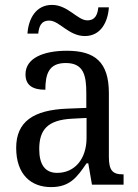

<svg xmlns="http://www.w3.org/2000/svg" viewBox="-20 -753 563 783"><path d="M326 -606C391 -606 420 -663 424 -723H381C378 -696 370 -670 336 -670C296 -670 257 -733 192 -733C126 -733 96 -676 92 -616H136C139 -643 146 -669 181 -669C222 -669 260 -606 326 -606ZM188 10C265 10 294 -30 333 -87H340L355 0H484V-42H481C439 -42 424 -58 424 -114V-373C424 -500 367 -546 253 -546C157 -546 84 -516 84 -450C84 -406 112 -387 165 -387C165 -451 179 -496 248 -496C321 -496 332 -446 332 -373V-313L256 -310C115 -305 46 -256 46 -150C46 -41 107 10 188 10ZM213 -48C163 -48 140 -83 140 -145C140 -223 173 -264 275 -269L333 -272V-191C333 -106 286 -48 213 -48Z"/></svg>

Font: Noto Serif Sinhala SemiCondensed
Style: Regular
Weight: 400
Width: 4
Designer: Jelle Bosma - Monotype Design Team
Foundry: Monotype Imaging Inc.
Version: Version 2.007